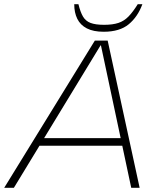

<svg xmlns="http://www.w3.org/2000/svg" viewBox="-63 -893 737 913"><path d="M-43 0 388 -700H449L601 0H561L417 -677H415L3 0ZM103 -200 110 -236H535L528 -200ZM430 -742Q381 -742 350 -758Q319 -774 304.5 -803.5Q290 -833 290 -873H310Q319 -836 331.5 -814.5Q344 -793 367.5 -784Q391 -775 432 -775Q473 -775 500 -784Q527 -793 548 -814.5Q569 -836 592 -873H614Q592 -813 549 -777.5Q506 -742 430 -742Z"/></svg>

Font: REM Thin
Style: Italic
Weight: 250
Italic angle: -11°
Designer: Octavio Pardo
Foundry: Ashler Design
Version: Version 1.005;gftools[0.9.28]